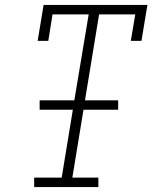

<svg xmlns="http://www.w3.org/2000/svg" viewBox="-20 -755 640 775"><path d="M118 0V-38H229L274 -312H140V-350H280L338 -697H192L175 -590H132L156 -735H575L551 -590H508L526 -697H380L323 -350H457V-312H317L272 -38H377V0Z"/></svg>

Font: Iosevka Curly Slab XLtExObl
Style: Regular
Weight: 200
Width: 7
Italic angle: -9°
Monospace: yes
Designer: Belleve Invis
Foundry: Belleve Invis
Version: Version 11.0.0; ttfautohint (v1.8.3)